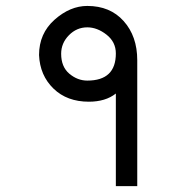

<svg xmlns="http://www.w3.org/2000/svg" viewBox="-20 -633 615 653"><path d="M188 -450.2Q188 -405.8 215.8 -382.3Q243.7 -358.9 276.9 -358.9Q374 -358.9 374 -451.2Q374 -490.2 342.3 -515.1Q310.5 -540 276.9 -540Q240.7 -540 214.4 -513.2Q188 -486.3 188 -450.2ZM276.9 -612.8Q354.5 -612.8 400.4 -561.5Q446.8 -509.8 446.8 -428.2V0H374V-314.9Q338.9 -287.1 282.2 -287.1Q208 -287.1 162.1 -331.5Q115.7 -376.5 112.8 -445.8Q112.8 -519 165.5 -565.9Q218.3 -612.8 276.9 -612.8Z"/></svg>

Font: Miedinger*
Style: Book
Weight: 400
Version: Version 001.000